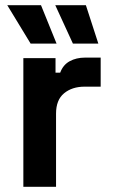

<svg xmlns="http://www.w3.org/2000/svg" viewBox="-20 -720 436 740"><path d="M70 0V-496H194V-440H212Q223 -470 248.5 -484Q274 -498 308 -498H368V-386H306Q258 -386 227 -360.5Q196 -335 196 -282V0ZM98 -552 8 -700H138L198 -552ZM261 -552 193 -700H311L359 -552Z"/></svg>

Font: Space Grotesk
Style: Bold
Weight: 700
Designer: Florian Karsten
Foundry: Florian Karsten
Version: Version 2.000